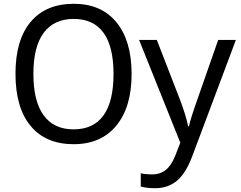

<svg xmlns="http://www.w3.org/2000/svg" viewBox="-20 -745 1260 1005"><path d="M708 -536.1H800.8L919.9 -229Q953.1 -142.6 964.8 -84H969.2Q977.1 -123.5 1015.1 -230L1122.1 -536.1H1214.8L985.8 74.2Q952.1 163.1 905.5 201.7Q858.9 240.2 791 240.2Q752.9 240.2 716.8 231.9V162.1Q743.7 168 775.9 168Q817.4 168 846.4 145.5Q875.5 123 896 73.2L923.8 2ZM154.8 -357.9Q154.8 -215.3 208.3 -141.6Q261.7 -67.9 365.2 -67.9Q468.8 -67.9 521.5 -140.6Q574.2 -213.4 574.2 -357.9Q574.2 -502 521.5 -574Q468.8 -646 366.2 -646Q263.2 -646 209 -573.7Q154.8 -501.5 154.8 -357.9ZM365.2 9.8Q219.7 9.8 140.4 -85.7Q61 -181.2 61 -358.9Q61 -535.6 140.4 -630.4Q219.7 -725.1 366.2 -725.1Q510.3 -725.1 589.6 -628.2Q668.9 -531.2 668.9 -357.9Q668.9 -184.6 588.9 -87.4Q508.8 9.8 365.2 9.8Z"/></svg>

Font: NotoSans
Style: Regular
Weight: 400
Designer: Monotype Design team
Foundry: Monotype Imaging Inc.
Version: Version 1.04; ttfautohint (v1.4.1)